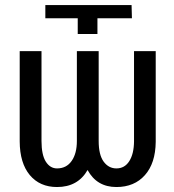

<svg xmlns="http://www.w3.org/2000/svg" viewBox="-20 -731 690 761"><path d="M597.2 -528.3H511.2V-170.4C510.9 -137.5 504.6 -111.5 492.4 -92.3C480.2 -73.1 463.2 -63.5 441.4 -63.5C420.9 -63.5 404.1 -72.4 390.9 -90.3C377.7 -108.2 371.1 -135.6 371.1 -172.4V-528.3H284.7V-172.4C284.7 -139.2 277.8 -112.7 263.9 -93C250.1 -73.3 230.8 -63.5 206.1 -63.5C187.8 -63.5 173 -72.4 161.6 -90.3C150.2 -108.2 144.5 -135.6 144.5 -172.4V-528.3H58.1V-170.4C58.4 -113.1 71.8 -68.7 98.1 -37.1C124.5 -5.5 160.5 10.3 206.1 10.3C261.1 10.3 301.4 -12.2 327.1 -57.1C351.6 -12.2 389.6 10.3 441.4 10.3C488.9 10.3 526.6 -5.5 554.4 -36.9C582.3 -68.3 596.5 -112.1 597.2 -168.5ZM159.7 -658.7H288.1V-596.2H366.2V-658.7H502.9L501.5 -710.9H159.7Z"/></svg>

Font: Roboto Condensed
Style: Regular
Weight: 400
Designer: Google
Version: Version 2.134; 2016